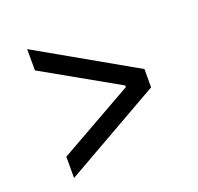

<svg xmlns="http://www.w3.org/2000/svg" viewBox="-103 -656 806 780"><g transform="rotate(-20 300.0 -266.5)"><path d="M90 -80 414 -263V-270L90 -453V-545L510 -306V-227L90 12Z"/></g></svg>

Font: IBM Plex Serif SmBld
Style: Regular
Weight: 600
Designer: Mike Abbink, Paul van der Laan, Pieter van Rosmalen
Foundry: Bold Monday
Version: Version 3.001